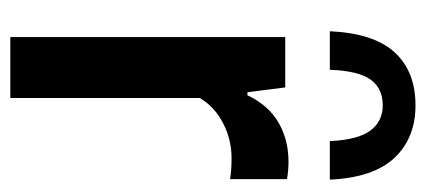

<svg xmlns="http://www.w3.org/2000/svg" viewBox="-252 -592 844 381"><g transform="rotate(90 170.5 -402.0)"><path d="M54 -545.5H154L163.5 -470.5H169.5Q189.5 -512.5 223.8 -532.2Q258 -552 301.5 -552Q319 -552 336 -549V-436Q319 -439 294 -439Q257.5 -439 225 -422.2Q192.5 -405.5 175 -376V0H54ZM189.5 -804Q254.5 -804 293.8 -762.2Q333 -720.5 337 -634H260.5Q258 -689.5 239.8 -714.2Q221.5 -739 189.5 -739Q155.5 -739 138.2 -714.5Q121 -690 119 -634H42.5Q46.5 -721.5 84.5 -762.8Q122.5 -804 189.5 -804Z"/></g></svg>

Font: Encode Sans Condensed SemiBold
Style: Regular
Weight: 600
Width: 3
Designer: Multiple Designers
Foundry: Impallari Type
Version: Version 2.000